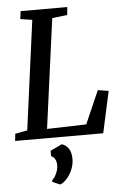

<svg xmlns="http://www.w3.org/2000/svg" viewBox="-65 -788 720 1107"><g transform="rotate(-5 295.0 -235.0)"><path d="M0.5 0 5 -41.5 75.5 -54.5 160 -687 91.5 -697.5 97.5 -743H367.5L363 -697.5L275.5 -687L190 -53L417.5 -59.5L501 -250.5L563 -240.5L510.5 0ZM193.5 253.5 194 243.5Q203.5 236.5 211.8 222.2Q220 208 225.5 190.8Q231 173.5 230 158.5Q230 140.5 222 125.2Q214 110 199.5 106V74L267.5 42Q298 54 309.8 78Q321.5 102 321 135.5Q320 169 306.2 198.5Q292.5 228 273.2 248Q254 268 237 272.5Z"/></g></svg>

Font: Merriweather Medium
Style: Italic
Weight: 500
Italic angle: -7.8°
Version: Version 2.101